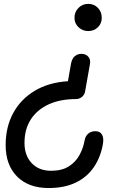

<svg xmlns="http://www.w3.org/2000/svg" viewBox="-20 -948 601 968"><path d="M225 0Q124 0 66.2 -58Q8.5 -116 8.5 -216.5Q8.5 -307.5 46.5 -377.8Q84.5 -448 155 -490.2Q225.5 -532.5 322.5 -538.5L338 -627Q343.5 -654 357.8 -665.2Q372 -676.5 390 -676.5Q413 -676.5 425.8 -661.5Q438.5 -646.5 433 -622L408.5 -484Q405 -468.5 392 -458.5Q379 -448.5 363 -448.5Q283.5 -448.5 225.2 -421.8Q167 -395 135.2 -345.8Q103.5 -296.5 103.5 -227.5Q103.5 -164 139.8 -125.5Q176 -87 238 -87Q292 -87 327 -109.2Q362 -131.5 381 -166.8Q400 -202 406.5 -240Q410.5 -262 424.8 -274.2Q439 -286.5 460.5 -286.5Q484.5 -286.5 494.2 -269.5Q504 -252.5 499 -222.5Q487.5 -156 453.5 -105.8Q419.5 -55.5 362.5 -27.8Q305.5 0 225 0ZM424.5 -791.5Q396 -791.5 375.8 -810.8Q355.5 -830 355.5 -858Q355.5 -888 375.8 -908.2Q396 -928.5 424.5 -928.5Q454.5 -928.5 473.8 -908.2Q493 -888 493 -858Q493 -830 473.8 -810.8Q454.5 -791.5 424.5 -791.5Z"/></svg>

Font: Edu AU VIC WA NT Hand Medium
Style: Regular
Weight: 500
Version: Version 1.001